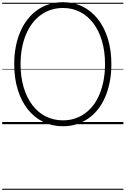

<svg xmlns="http://www.w3.org/2000/svg" viewBox="-20 -1135 1148 1755"><path d="M556 19Q456 19 374 -21.5Q292 -62 233 -137Q174 -212 142 -316.5Q110 -421 110 -549Q110 -634 124.5 -709Q139 -784 166.5 -847Q194 -910 233 -959.5Q272 -1009 322 -1044Q372 -1079 430.5 -1097Q489 -1115 556 -1115Q655 -1115 736 -1074.5Q817 -1034 875.5 -959.5Q934 -885 966 -780.5Q998 -676 998 -549Q998 -463 983.5 -388Q969 -313 942 -249.5Q915 -186 876 -136.5Q837 -87 787.5 -52.5Q738 -18 680 0.5Q622 19 556 19ZM556 -35Q613 -35 663 -51Q713 -67 756 -98Q799 -129 833 -173.5Q867 -218 890.5 -275.5Q914 -333 927 -401.5Q940 -470 940 -549Q940 -666 912 -760.5Q884 -855 833 -922.5Q782 -990 711.5 -1026Q641 -1062 556 -1062Q498 -1062 447.5 -1046Q397 -1030 353.5 -998.5Q310 -967 276 -922.5Q242 -878 218 -821Q194 -764 181 -695.5Q168 -627 168 -549Q168 -431 196.5 -336Q225 -241 276.5 -173.5Q328 -106 399 -70.5Q470 -35 556 -35ZM0 590H1108V600H0ZM0 -20H1108V0H0ZM0 -505H1108V-500H0ZM0 -1110H1108V-1100H0Z"/></svg>

Font: Playwrite FR Moderne Guides
Style: Regular
Weight: 400
Designer: Veronika Burian, José Scaglione
Foundry: TypeTogether
Version: Version 1.003